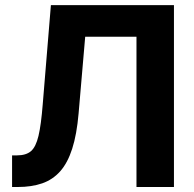

<svg xmlns="http://www.w3.org/2000/svg" viewBox="-20 -748 775 768"><path d="M28.3 0V-126.5H47.9Q84 -126.5 103.8 -143.3Q123.5 -160.2 134 -204.6Q144.5 -249 150.9 -330.6L183.6 -727.5H675.8V0H525.9V-601.1H320.8L294.4 -294.4Q287.1 -210 268.8 -153.1Q250.5 -96.2 220.7 -62.7Q190.9 -29.3 148.7 -14.6Q106.4 0 51.3 0Z"/></svg>

Font: Inter 24pt
Style: Bold
Weight: 700
Designer: Rasmus Andersson
Foundry: rsms
Version: Version 4.001;git-66647c0bb